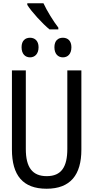

<svg xmlns="http://www.w3.org/2000/svg" viewBox="-20 -1145 570 1175"><path d="M283 -965H337V-976C308 -1013 267 -1079 246 -1125H147V-1115C172 -1074 241 -999 283 -965ZM365 -794C394 -794 417 -814 417 -856C417 -896 394 -914 365 -914C336 -914 313 -897 313 -856C313 -814 336 -794 365 -794ZM164 -794C192 -794 216 -814 216 -856C216 -896 192 -914 164 -914C135 -914 112 -897 112 -856C112 -814 135 -794 164 -794ZM265 10C411 10 478 -75 478 -229V-714H392V-234C392 -124 356 -67 266 -67C178 -67 138 -121 138 -233V-714H53V-230C53 -72 120 10 265 10Z"/></svg>

Font: Noto Sans Mono Condensed
Style: Regular
Weight: 400
Width: 3
Designer: Monotype Design Team
Foundry: Monotype Imaging Inc.
Version: Version 2.014